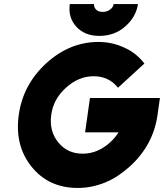

<svg xmlns="http://www.w3.org/2000/svg" viewBox="-20 -920 813 952"><path d="M326 -900Q317 -833 358 -788Q400 -742 472 -742Q547 -742 600 -788Q655 -836 664 -900H543Q542 -884 525 -872Q510 -861 489 -861Q468 -861 457 -872Q445 -884 446 -900ZM468 -712Q326 -712 210 -607Q94 -501 73 -350Q52 -199 136 -94Q221 12 366 12Q434 12 501 -15Q535 -29 565 -49Q595 -69 623 -94Q740 -200 761 -350L773 -434H426L402 -264H568Q559 -250 548.5 -237.5Q538 -225 526 -214Q464 -158 390 -158Q314 -158 269 -214Q223 -270 234 -350Q244 -428 307 -485Q370 -542 444 -542Q520 -542 565 -485L696 -605Q676 -631 651 -651Q626 -671 596 -684Q566 -698 534.5 -705Q503 -712 468 -712Z"/></svg>

Font: Unageo
Style: Black-Italic
Weight: 900
Designer: Richard Sepsi
Foundry: Richard Sepsi
Version: Version 2.000